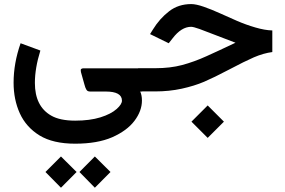

<svg xmlns="http://www.w3.org/2000/svg" viewBox="-20 -440 1370 924"><path d="M341.8 251.5Q235.4 251.5 170.4 211.9Q105.5 171.9 75.2 105Q45.4 39.1 45.4 -42Q45.4 -135.7 79.1 -231.9L174.3 -196.8Q147.9 -112.3 147.9 -41Q147.9 71.3 226.1 116.2Q268.1 140.6 341.8 140.6Q412.1 140.6 463.1 124.8Q514.2 108.9 542 84Q566.9 61.5 566.9 44.4Q566.9 0.5 488.8 0.5H414.6Q407.7 0.5 403.1 -1.5Q398.4 -3.4 395 -9.8Q391.6 -16.1 390.6 -19.3Q389.6 -22.5 386.2 -33.7L369.6 -92.8Q368.7 -97.7 368.7 -100.1Q368.7 -103.5 368.9 -105.2Q369.1 -106.9 372.6 -109.1Q376 -111.3 382.8 -111.3H664.1V0.5H654.8Q663.1 18.6 663.1 43.5Q663.1 93.8 627 141.6Q591.3 189 519.5 220.7Q448.2 251.5 341.8 251.5ZM362.3 387.7 436.5 313 511.7 387.7 436.5 463.4ZM198.7 387.7 273.4 313 348.6 387.7 273.4 463.4Z M901.4 145.5 979.5 67.4 1057.6 145.5 979.5 223.6ZM644.5 0V-111.8H727.5Q799.3 -111.8 856.4 -127Q914.6 -142.6 974.6 -169.9Q1027.8 -193.8 1113.3 -234.4Q1082 -245.6 1025.9 -267.8Q969.7 -290 940.2 -300.5Q910.6 -311 899.9 -311Q853 -311 810.5 -255.4L792 -231.9L702.1 -275.9L715.8 -297.9Q748.5 -351.1 794.4 -386.2Q838.9 -420.4 900.4 -420.4Q923.3 -420.4 960 -407.7Q996.6 -395 1037.1 -376.7Q1077.6 -358.4 1120.1 -339.8Q1162.6 -321.3 1208.5 -307.9Q1254.4 -294.4 1290.5 -293.5V-189.5Q1248.5 -184.1 1201.7 -164.1Q1157.7 -145 1081.1 -104.5Q1009.8 -66.9 962.4 -46.6Q915 -26.4 854.7 -13.2Q794.4 0 726.1 0Z"/></svg>

Font: Vazirmatn UI FD NL Medium
Style: Regular
Weight: 500
Designer: Saber Rastikerdar
Foundry: Saber Rastikerdar
Version: Version 33.003